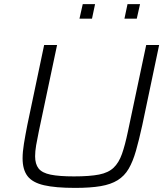

<svg xmlns="http://www.w3.org/2000/svg" viewBox="-20 -907 814 935"><path d="M346 8Q250 8 194 -5Q138 -18 114 -49.5Q90 -81 90 -136Q90 -167 96.5 -207Q103 -247 113 -298L195 -688H258L169 -267Q161 -229 156 -199.5Q151 -170 151 -146Q151 -108 168 -86.5Q185 -65 226.5 -56.5Q268 -48 340 -48Q417 -48 462.5 -57Q508 -66 533.5 -90.5Q559 -115 574 -157.5Q589 -200 603 -267L692 -688H755L673 -298Q657 -225 642 -172.5Q627 -120 606.5 -85Q586 -50 553 -29.5Q520 -9 470 -0.5Q420 8 346 8ZM586 -816 601 -887H662L646 -816ZM367 -816 383 -887H443L428 -816Z"/></svg>

Font: Saira SemiExpanded Light
Style: Italic
Weight: 300
Width: 6
Italic angle: -12°
Designer: Hector Gatti with collaboration of the Omnibus-Type team
Foundry: Omnibus-Type
Version: Version 1.101